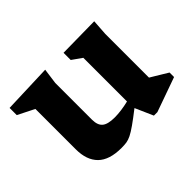

<svg xmlns="http://www.w3.org/2000/svg" viewBox="-113 -723 936 936"><g transform="rotate(-45 355.5 -254.5)"><path d="M260 -187.5Q260 -149.5 279.5 -133Q299 -116.5 346.5 -116.5Q368.5 -116.5 393.8 -120Q419 -123.5 443.5 -129.5V-430.5L392.5 -466.5V-516L607 -519L601.5 -437.5V-136Q607.5 -132.5 624.8 -122Q642 -111.5 660.8 -100.2Q679.5 -89 690 -82.5V-51.5L511.5 12H487.5L446.5 -81Q403.5 -47.5 376.8 -28.8Q350 -10 332.2 -1.2Q314.5 7.5 299.5 9.8Q284.5 12 264.5 12Q181.5 12 141.8 -27.2Q102 -66.5 102 -141V-419.5L16.5 -462.5V-512L271 -521L260 -440.5Z"/></g></svg>

Font: Newsreader Caption SemiBold
Style: Regular
Weight: 600
Designer: Hugues Gentile
Foundry: Production Type
Version: Version 1.001